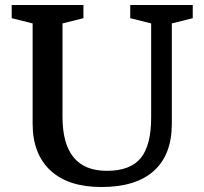

<svg xmlns="http://www.w3.org/2000/svg" viewBox="-20 -740 820 771"><path d="M587 -269V-646L503 -667V-720H754V-667L670 -646V-243Q670 -119 598 -54Q526 11 387 11Q254 11 182.5 -55.5Q111 -122 111 -244V-646L27 -667V-720H315V-667L231 -646V-271Q231 -54 409 -54Q503 -54 545 -105Q587 -156 587 -269Z"/></svg>

Font: Domine SemiBold
Style: Regular
Weight: 600
Designer: Pablo Impallari, Rodrigo Fuenzalida, Brenda Gallo
Foundry: Pablo Impallari, Rodrigo Fuenzalida, Brenda Gallo
Version: Version 2.000